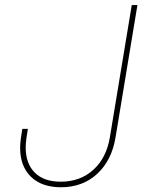

<svg xmlns="http://www.w3.org/2000/svg" viewBox="-20 -748 599 777"><path d="M226.6 9.8Q148.9 9.8 105.2 -32.7Q61.5 -75.2 61.5 -149.9Q61.5 -156.7 62 -165.3Q62.5 -173.8 64.5 -188.2Q66.4 -202.6 70.3 -226.6H92.8Q88.9 -202.6 86.9 -188.5Q85 -174.3 84.5 -166.3Q84 -158.2 84 -151.4Q84 -86.4 120.6 -49.6Q157.2 -12.7 225.6 -12.7Q304.7 -12.7 357.9 -61Q411.1 -109.4 424.8 -193.4L513.2 -727.5H536.1L447.8 -193.4Q432.6 -99.6 373.8 -44.9Q314.9 9.8 226.6 9.8Z"/></svg>

Font: Inter Thin
Style: Italic
Weight: 250
Italic angle: -9.3988°
Designer: Rasmus Andersson
Foundry: rsms
Version: Version 4.001;git-66647c0bb